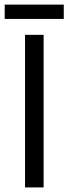

<svg xmlns="http://www.w3.org/2000/svg" viewBox="-40 -818 298 838"><path d="M-19.5 -797.9H238.3V-735.4H-19.5ZM150.4 -666V0H69.3V-666Z"/></svg>

Font: BF_TEXT
Style: Regular
Weight: 400
Foundry: EA DICE
Version: Version 1.404